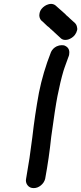

<svg xmlns="http://www.w3.org/2000/svg" viewBox="-20 -947 417 986"><path d="M153 19Q133 19 122 5Q113 -6 113 -21Q113 -25 114 -29Q133 -135 146 -242Q159 -357 180 -471Q201 -576 242 -680Q251 -699 271 -709Q284 -715 297 -715L309 -714Q336 -704 336 -678Q336 -672 335 -666Q334 -660 331 -653.5Q328 -647 312 -601L306 -583Q290 -529 275 -453Q263 -391 243 -244Q232 -137 212 -29Q207 -9 190 5Q173 19 153 19ZM220 -816Q210 -826 199 -836Q184 -846 182 -865V-870Q182 -874 183 -878Q185 -891 194 -902Q208 -919 229 -925Q236 -927 242 -927Q254 -927 264 -920L316 -874L319 -870L333 -858L338 -853Q349 -843 359 -834Q374 -823 376 -805L377 -798L376 -792Q373 -779 364 -767Q351 -751 330 -744Q322 -742 315 -742Q303 -742 294 -749Q268 -772 243 -796Q241 -797 238 -799L239 -800L238 -801Q231 -806 225 -812H224Z"/></svg>

Font: Bad Comic
Style: Italic
Weight: 400
Italic angle: -11°
Designer: GGBotNet
Foundry: GGBotNet
Version: 0.95